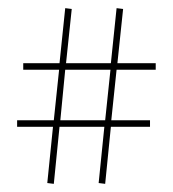

<svg xmlns="http://www.w3.org/2000/svg" viewBox="-20 -497 424 471"><path d="M112 -46 96 -48 110 -186H22V-202H112L125 -326H37V-342H126L140 -477L156 -475L142 -342H252L266 -477L282 -475L268 -342H362V-326H266L253 -202H348V-186H252L238 -46L222 -48L236 -186H126ZM140 -326 128 -202H238L251 -326Z"/></svg>

Font: FogtwoNo5
Style: Regular
Weight: 400
Designer: gluk (gluksza@wp.pl)
Foundry: gluk (gluksza@wp.pl)
Version: Version 0.87